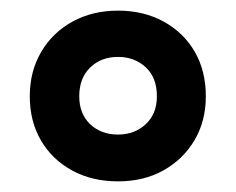

<svg xmlns="http://www.w3.org/2000/svg" viewBox="-20 -744 444 361"><path d="M202 -403Q153 -403 115.5 -423.5Q78 -444 57 -480Q36 -516 36 -563Q36 -610 57.5 -646.5Q79 -683 116.5 -703.5Q154 -724 202 -724Q250 -724 287.5 -703.5Q325 -683 346 -647Q367 -611 367 -563Q367 -516 345.5 -480Q324 -444 287 -423.5Q250 -403 202 -403ZM202 -491Q233 -491 254 -510.5Q275 -530 275 -563Q275 -598 254 -617.5Q233 -637 202 -637Q170 -637 149.5 -617Q129 -597 129 -563Q129 -530 149.5 -510.5Q170 -491 202 -491Z"/></svg>

Font: Noto Sans SemiCondensed
Style: Bold
Weight: 700
Width: 4
Designer: Monotype Design Team
Foundry: Monotype Imaging Inc.
Version: Version 2.013; ttfautohint (v1.8.4.7-5d5b)